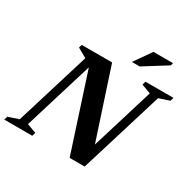

<svg xmlns="http://www.w3.org/2000/svg" viewBox="-212 -1062 1260 1255"><g transform="rotate(30 417.5 -434.0)"><path d="M583 -109.5 543.5 -75 711.5 -624 641.5 -650 649 -676H860.5L852.5 -650L774 -624L582 3H468.5L269.5 -609L295.5 -618.5L122.5 -52L192.5 -26L184.5 0H-26.5L-19 -26L60 -52.5L231.5 -612.5L161 -652.5L168 -676H397ZM507.5 -743.5 596.5 -871H744L739 -851.5L566.5 -743.5Z"/></g></svg>

Font: Newsreader 16pt 16pt
Style: Bold Italic
Weight: 700
Italic angle: -17°
Version: Version 1.003